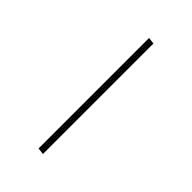

<svg xmlns="http://www.w3.org/2000/svg" viewBox="53 -587 494 494"><g transform="rotate(-45 300.0 -340.0)"><path d="M98 -331 100 -349H502L500 -331Z"/></g></svg>

Font: Iosevka Thin Extended Oblique
Style: Regular
Weight: 100
Width: 7
Italic angle: -9°
Monospace: yes
Designer: Belleve Invis
Foundry: Belleve Invis
Version: Version 32.5.0; ttfautohint (v1.8.4)